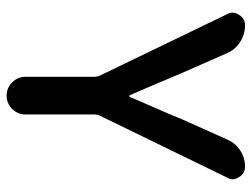

<svg xmlns="http://www.w3.org/2000/svg" viewBox="-112 -664 776 593"><g transform="rotate(90 276.5 -368.0)"><path d="M217.8 -57.6V-269.5Q217.8 -279.3 213.9 -288.1L24.4 -680.7Q19.5 -688.5 19.5 -697.3Q19.5 -708 26.4 -717.8Q37.1 -736.3 58.6 -736.3Q86.9 -736.3 110.8 -720.7Q134.8 -705.1 145.5 -678.7L206.1 -541Q254.9 -424.8 274.4 -380.9Q275.4 -378.9 277.3 -378.9Q279.3 -378.9 280.3 -380.9Q284.2 -391.6 310.1 -450.2Q335.9 -508.8 348.6 -541L411.1 -680.7Q421.9 -706.1 444.8 -721.2Q467.8 -736.3 495.1 -736.3Q516.6 -736.3 527.3 -717.8Q534.2 -708 534.2 -698.2Q534.2 -690.4 529.3 -681.6L337.9 -288.1Q334 -279.3 334 -269.5V-57.6Q334 -34.2 316.9 -17.1Q299.8 0 275.9 0Q252 0 234.9 -17.1Q217.8 -34.2 217.8 -57.6Z"/></g></svg>

Font: Gen Jyuu GothicX Medium
Style: Regular
Weight: 500
Designer: Ryoko NISHIZUKA (kana &amp; ideographs); Paul D. Hunt (Latin, Greek &amp; Cyrillic); Wenlong ZHANG (bopomofo); Sandoll C
Version: Version 1.058.20140828